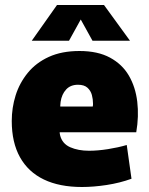

<svg xmlns="http://www.w3.org/2000/svg" viewBox="-20 -736 597 768"><path d="M308 12Q218 12 155.5 -18Q93 -48 60 -107Q27 -166 27 -252Q27 -305 42.5 -354.5Q58 -404 91 -444.5Q124 -485 175.5 -508.5Q227 -532 298 -532Q371 -532 420 -505.5Q469 -479 495.5 -433.5Q522 -388 529 -329.5Q536 -271 525 -207H131L239 -287Q212 -228 220.5 -194.5Q229 -161 261 -147Q293 -133 336 -133Q371 -133 412 -139.5Q453 -146 487 -156L506 -21Q459 -4 406.5 4Q354 12 308 12ZM132 -310H351Q352 -314 352 -316.5Q352 -319 352 -322Q352 -339 347.5 -356Q343 -373 330 -385Q317 -397 292 -397Q262 -397 244.5 -378Q227 -359 222.5 -329Q218 -299 227 -267ZM107 -573 208 -716H396L500 -573H350L303 -658L256 -573Z"/></svg>

Font: Murecho Thin Black
Style: Regular
Weight: 900
Version: Version 1.010